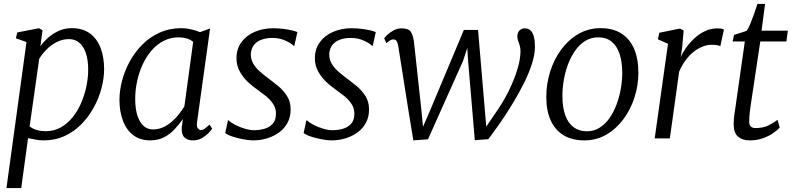

<svg xmlns="http://www.w3.org/2000/svg" viewBox="-20 -708 4053 982"><path d="M13 254 115.5 -493 61.5 -512 68 -542 179 -563.5 197.5 -553.5 186.5 -471Q203 -494.5 227 -515.8Q251 -537 281.5 -550.5Q312 -564 347 -564Q403 -564 439.8 -537Q476.5 -510 494.5 -462.8Q512.5 -415.5 512.5 -354.5Q512.5 -307.5 499.2 -257Q486 -206.5 460 -159Q434 -111.5 396.8 -73.2Q359.5 -35 310.8 -12.5Q262 10 202.5 10Q184 10 163.2 6.2Q142.5 2.5 123.5 -1.5L88.5 254ZM131.5 -61.5Q148 -48.5 169.2 -42.8Q190.5 -37 214 -37Q256.5 -37 291 -56.5Q325.5 -76 351.8 -108.8Q378 -141.5 395.5 -182.5Q413 -223.5 422 -267Q431 -310.5 431 -351Q431 -402 419 -437Q407 -472 385 -490Q363 -508 332.5 -508Q299.5 -508 269.5 -492.5Q239.5 -477 216.8 -453.5Q194 -430 180.5 -407Z M988 -85Q984.5 -60.5 991.8 -51.8Q999 -43 1007 -43Q1017 -43 1027.2 -50.2Q1037.5 -57.5 1051.5 -71L1065 -50Q1061.5 -43.5 1048 -29Q1034.5 -14.5 1013.5 -2.2Q992.5 10 966.5 10Q939 10 923.2 -5.2Q907.5 -20.5 909.5 -56.5L915 -99Q897 -73 873.8 -47.8Q850.5 -22.5 819.8 -6.2Q789 10 748.5 10Q696.5 10 661.5 -16.8Q626.5 -43.5 608.8 -90.5Q591 -137.5 591 -197.5Q591 -244 604.2 -295Q617.5 -346 643.5 -393.5Q669.5 -441 707.8 -479.8Q746 -518.5 796.5 -541.2Q847 -564 909.5 -564Q930.5 -564 956.5 -558.2Q982.5 -552.5 1003 -543.5L1054.5 -562.5ZM968 -494Q953.5 -506 934.8 -511.5Q916 -517 894.5 -517Q852 -517 816.8 -498.8Q781.5 -480.5 754.5 -449Q727.5 -417.5 709 -376.8Q690.5 -336 681 -291.2Q671.5 -246.5 671.5 -202Q671.5 -150.5 683.2 -115.5Q695 -80.5 715.2 -63.2Q735.5 -46 762 -46Q790.5 -46 814.8 -57.2Q839 -68.5 859.5 -86.5Q880 -104.5 896 -125Q912 -145.5 923 -164Z M1485.5 -474H1481Q1471 -486 1440.5 -500Q1410 -514 1372.5 -514Q1342 -514 1318 -505.2Q1294 -496.5 1279.8 -479Q1265.5 -461.5 1263 -435Q1261.5 -407 1274.5 -384.2Q1287.5 -361.5 1308 -343.2Q1328.5 -325 1349.5 -309.5Q1374.5 -291 1401.5 -269Q1428.5 -247 1447.5 -217.8Q1466.5 -188.5 1466.5 -147.5Q1466.5 -110 1451 -80.8Q1435.5 -51.5 1408.5 -31.5Q1381.5 -11.5 1347.2 -0.8Q1313 10 1274.5 10Q1253 10 1223 4.2Q1193 -1.5 1167.2 -10.2Q1141.5 -19 1132 -28L1146 -92.5H1149Q1161 -80.5 1183.8 -69Q1206.5 -57.5 1232.2 -49.8Q1258 -42 1278.5 -42Q1306 -42 1332 -49.2Q1358 -56.5 1374.8 -75Q1391.5 -93.5 1391.5 -126.5Q1391.5 -155 1376.2 -177.5Q1361 -200 1338.5 -217.8Q1316 -235.5 1295 -250.5Q1275.5 -263.5 1250.8 -286Q1226 -308.5 1207.8 -339.8Q1189.5 -371 1189.5 -410.5Q1189.5 -458 1215 -492.5Q1240.5 -527 1283.2 -545.2Q1326 -563.5 1376 -563.5Q1402 -563.5 1427.2 -560.5Q1452.5 -557.5 1472.2 -552.8Q1492 -548 1501 -544Z M1886.5 -474H1882Q1872 -486 1841.5 -500Q1811 -514 1773.5 -514Q1743 -514 1719 -505.2Q1695 -496.5 1680.8 -479Q1666.5 -461.5 1664 -435Q1662.5 -407 1675.5 -384.2Q1688.5 -361.5 1709 -343.2Q1729.5 -325 1750.5 -309.5Q1775.5 -291 1802.5 -269Q1829.5 -247 1848.5 -217.8Q1867.5 -188.5 1867.5 -147.5Q1867.5 -110 1852 -80.8Q1836.5 -51.5 1809.5 -31.5Q1782.5 -11.5 1748.2 -0.8Q1714 10 1675.5 10Q1654 10 1624 4.2Q1594 -1.5 1568.2 -10.2Q1542.5 -19 1533 -28L1547 -92.5H1550Q1562 -80.5 1584.8 -69Q1607.5 -57.5 1633.2 -49.8Q1659 -42 1679.5 -42Q1707 -42 1733 -49.2Q1759 -56.5 1775.8 -75Q1792.5 -93.5 1792.5 -126.5Q1792.5 -155 1777.2 -177.5Q1762 -200 1739.5 -217.8Q1717 -235.5 1696 -250.5Q1676.5 -263.5 1651.8 -286Q1627 -308.5 1608.8 -339.8Q1590.5 -371 1590.5 -410.5Q1590.5 -458 1616 -492.5Q1641.5 -527 1684.2 -545.2Q1727 -563.5 1777 -563.5Q1803 -563.5 1828.2 -560.5Q1853.5 -557.5 1873.2 -552.8Q1893 -548 1902 -544Z M2094 10 2066.5 -158.5 2017 -472Q2013.5 -490.5 2008.2 -498.2Q2003 -506 1993.5 -506Q1982.5 -507 1973.5 -500.5Q1964.5 -494 1956 -487.5L1945 -512Q1948.5 -518 1961.2 -530Q1974 -542 1993 -552.5Q2012 -563 2034.5 -563Q2069 -563 2080.8 -545.8Q2092.5 -528.5 2097 -496L2134 -156.5L2143.5 -59.5L2182 -148.5L2352.5 -555H2425L2459 -154.5L2467 -60.5L2529 -151.5Q2543.5 -173 2562.5 -206.2Q2581.5 -239.5 2599.2 -280Q2617 -320.5 2629 -362.5Q2641 -404.5 2642 -443Q2642.5 -460.5 2638.5 -474.2Q2634.5 -488 2630.2 -499Q2626 -510 2626 -520Q2626 -541.5 2637 -552.2Q2648 -563 2664.5 -563Q2682.5 -563 2693.8 -552.2Q2705 -541.5 2710.5 -520.2Q2716 -499 2716 -468Q2716 -430 2701 -382.8Q2686 -335.5 2660.8 -284.8Q2635.5 -234 2604.5 -182.5Q2573.5 -131 2540.5 -83.2Q2507.5 -35.5 2477.5 4L2408.5 9L2374 -398L2370 -463.5L2348.5 -397L2169 4.5Z M3052 -564Q3114.5 -564 3157.5 -537Q3200.5 -510 3222.8 -459Q3245 -408 3245 -336Q3245 -271 3225 -209.2Q3205 -147.5 3168.2 -98Q3131.5 -48.5 3080.8 -19.2Q3030 10 2968.5 10Q2906.5 10 2863 -16Q2819.5 -42 2796.8 -92Q2774 -142 2774 -212Q2774 -278.5 2793.8 -341.5Q2813.5 -404.5 2850.2 -454.5Q2887 -504.5 2938.2 -534.2Q2989.5 -564 3052 -564ZM3039.5 -517Q3003 -517 2973.8 -499Q2944.5 -481 2922.5 -450.2Q2900.5 -419.5 2885.8 -380.5Q2871 -341.5 2863.8 -299.5Q2856.5 -257.5 2856.5 -217.5Q2856.5 -159 2871 -118.8Q2885.5 -78.5 2913.5 -57.5Q2941.5 -36.5 2982 -36.5Q3017.5 -36.5 3046.2 -54.5Q3075 -72.5 3096.8 -103.2Q3118.5 -134 3133 -172.5Q3147.5 -211 3155 -252.8Q3162.5 -294.5 3162.5 -334.5Q3162.5 -391 3149 -431.8Q3135.5 -472.5 3108.5 -494.8Q3081.5 -517 3039.5 -517Z M3328.5 0 3396.5 -484 3345 -507 3352 -540.5 3458 -562 3476.5 -552 3469 -465 3461.5 -415.5Q3470.5 -437.5 3488.2 -462.8Q3506 -488 3530.5 -511Q3555 -534 3585.2 -548.5Q3615.5 -563 3649.5 -563Q3657.5 -563 3667.2 -561.8Q3677 -560.5 3682.5 -556.5L3664 -471.5Q3658 -475.5 3646.5 -477.2Q3635 -479 3619 -479Q3597 -479 3573.5 -469.8Q3550 -460.5 3527.5 -442.8Q3505 -425 3486 -399.2Q3467 -373.5 3453.5 -341L3406 0Z M3819.5 -169.5Q3817 -151.5 3815.2 -138Q3813.5 -124.5 3812.8 -112.2Q3812 -100 3812 -84.5Q3812 -69.5 3820 -61.2Q3828 -53 3843.5 -53Q3885.5 -53 3913.5 -68Q3941.5 -83 3956.5 -95L3968 -56Q3956.5 -42.5 3934.2 -27Q3912 -11.5 3881.5 -0.8Q3851 10 3814.5 10Q3777 10 3754.8 -9.2Q3732.5 -28.5 3732.5 -71Q3732.5 -78 3732.8 -86Q3733 -94 3734 -103.2Q3735 -112.5 3736 -122.2Q3737 -132 3739 -142L3789.5 -496H3727L3734.5 -529.5L3798.5 -550Q3807.5 -561.5 3817.8 -586.5Q3828 -611.5 3837.8 -639.5Q3847.5 -667.5 3854 -688H3893L3875 -551H4009.5L4002 -496H3868.5Z"/></svg>

Font: Merriweather 28pt Light
Style: Italic
Weight: 300
Italic angle: -7.8°
Version: Version 2.101